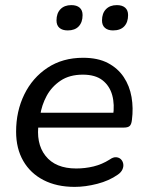

<svg xmlns="http://www.w3.org/2000/svg" viewBox="-20 -722 574 751"><path d="M272 9Q202 9 150.5 -17.5Q99 -44 71 -92.5Q43 -141 43 -207Q43 -287 75 -352.5Q107 -418 166 -457Q225 -496 305 -496Q363 -496 402 -475.5Q441 -455 464 -420.5Q487 -386 494.5 -342.5Q502 -299 496 -253Q494 -235 487 -229Q480 -223 465 -223H114L122 -281H440L422 -267Q429 -313 419 -349.5Q409 -386 381 -408Q353 -430 304 -430Q252 -430 217 -406.5Q182 -383 162.5 -347Q143 -311 137 -270L132 -245Q119 -162 158 -112.5Q197 -63 278 -63Q313 -63 346 -71Q379 -79 409 -98Q423 -108 434.5 -107Q446 -106 453 -99Q460 -92 462 -81.5Q464 -71 459 -59.5Q454 -48 441 -39Q407 -15 360.5 -3Q314 9 272 9ZM422 -603Q402 -603 390.5 -613Q379 -623 379 -642Q379 -670 394.5 -686Q410 -702 437 -702Q458 -702 469.5 -692Q481 -682 481 -663Q481 -635 466 -619Q451 -603 422 -603ZM245 -603Q224 -603 212.5 -613Q201 -623 201 -642Q201 -670 216.5 -686Q232 -702 259 -702Q280 -702 291.5 -692Q303 -682 303 -663Q303 -635 288 -619Q273 -603 245 -603Z"/></svg>

Font: Nunito ExtraLight Medium
Style: Italic
Weight: 500
Italic angle: -9°
Version: Version 3.602